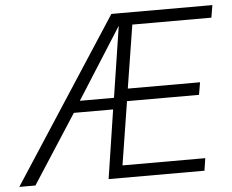

<svg xmlns="http://www.w3.org/2000/svg" viewBox="-89 -759 988 818"><g transform="rotate(-5 404.5 -350.0)"><path d="M343 0 388 -294H220L30 0H-39L416 -700H848L839 -647H501L458 -377H767L758 -324H450L407 -53H761L753 0ZM250 -343H396L443 -647Z"/></g></svg>

Font: Georama Light
Style: Italic
Weight: 300
Italic angle: -9°
Designer: Jean-Baptiste Levee
Foundry: Production Type
Version: Version 1.001